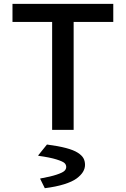

<svg xmlns="http://www.w3.org/2000/svg" viewBox="-20 -675 654 998"><path d="M44.9 -561V-654.8H568.8V-561H362.8V0H251V-561ZM212.9 303.2 189 254.9V252.9Q243.2 243.2 273.9 232.9Q304.7 222.7 314.5 213.6Q324.2 204.6 324.2 192.9Q324.2 181.2 315.4 172.6Q306.6 164.1 273.2 153.6Q239.7 143.1 179.2 134.8V131.8L224.1 76.2Q283.7 84 323.2 94.5Q362.8 105 384 118.7Q405.3 132.3 413.6 147.2Q421.9 162.1 421.9 182.1Q421.9 200.7 411.4 218.3Q400.9 235.8 378.2 252.7Q355.5 269.5 313.2 282.7Q271 295.9 212.9 303.2Z"/></svg>

Font: IntelOne Mono Medium
Style: Regular
Weight: 500
Designer: Fred Shallcrass
Foundry: Frere-Jones Type LLC
Version: Version 1.200;hotconv 1.1.0;makeotfexe 2.6.0;FJTRelease1.2